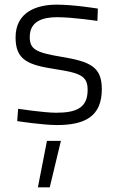

<svg xmlns="http://www.w3.org/2000/svg" viewBox="-20 -529 504 826"><path d="M401 -492C401 -492 299 -509 224 -509C137 -509 47 -477 47 -368C47 -271 100 -250 215 -232C327 -215 357 -202 357 -142C357 -64 307 -44 221 -44C170 -44 58 -61 58 -61L54 -8C54 -8 164 9 225 9C345 9 418 -28 418 -145C418 -241 370 -264 242 -285C133 -303 108 -318 108 -370C108 -438 164 -455 226 -455C292 -455 399 -439 399 -439L401 -492ZM242 77 194 277H143L182 77Z"/></svg>

Font: RazerF5 Light
Style: Regular
Weight: 300
Foundry: Razer Inc.
Version: Version 2